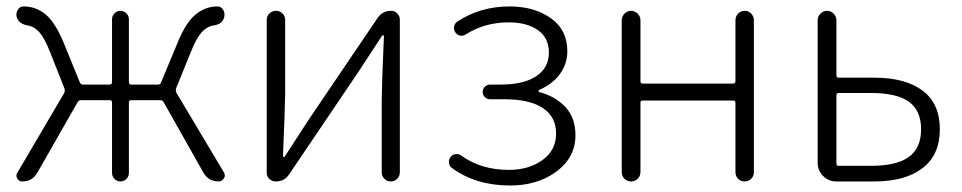

<svg xmlns="http://www.w3.org/2000/svg" viewBox="-20 -567 3005 600"><path d="M530.3 -291Q528.3 -284.2 531.2 -277.3L679.7 -28.3Q682.6 -23.4 682.6 -18.6Q682.6 -13.7 679.7 -9.8Q673.8 0 663.1 0Q630.9 0 615.2 -28.3L491.2 -248Q488.3 -253.9 480.5 -253.9H390.6Q382.8 -253.9 382.8 -247.1V-26.4Q382.8 -15.6 375 -7.8Q367.2 0 356.4 0Q345.7 0 337.9 -7.8Q330.1 -15.6 330.1 -26.4V-247.1Q330.1 -253.9 322.3 -253.9H233.4Q225.6 -253.9 222.7 -248L96.7 -27.3Q81.1 0 49.8 0Q39.1 0 34.2 -8.8Q31.2 -13.7 31.2 -18.1Q31.2 -22.5 34.2 -27.3L180.7 -276.4Q183.6 -283.2 181.6 -290L135.7 -406.2Q119.1 -448.2 103 -466.3Q86.9 -484.4 67.4 -487.3Q38.1 -492.2 32.2 -513.7Q31.2 -517.6 31.2 -521.5Q31.2 -529.3 36.1 -537.1Q42 -546.9 53.7 -546.9Q92.8 -546.9 123 -521.5Q153.3 -496.1 179.7 -431.6L229.5 -309.6Q232.4 -302.7 239.3 -302.7H322.3Q330.1 -302.7 330.1 -310.5V-506.8Q330.1 -517.6 337.9 -525.4Q345.7 -533.2 356.4 -533.2Q367.2 -533.2 375 -525.4Q382.8 -517.6 382.8 -506.8V-310.5Q382.8 -302.7 390.6 -302.7H473.6Q481.4 -302.7 483.4 -309.6L534.2 -431.6Q559.6 -495.1 589.8 -520.5Q621.1 -546.9 659.2 -546.9Q670.9 -546.9 676.8 -537.1Q681.6 -529.3 681.6 -521.5Q681.6 -517.6 680.7 -513.7Q675.8 -491.2 646.5 -487.3Q627 -484.4 610.4 -466.3Q593.8 -448.2 577.1 -406.2Z M841.8 0Q830.1 0 821.8 -7.8Q813.5 -15.6 813.5 -27.3V-504.9Q813.5 -516.6 821.8 -524.9Q830.1 -533.2 842.3 -533.2Q854.5 -533.2 862.8 -524.9Q871.1 -516.6 871.1 -504.9V-276.4Q871.1 -240.2 864.3 -78.1Q864.3 -76.2 866.7 -76.2Q869.1 -76.2 870.1 -78.1Q880.9 -94.7 907.2 -135.3Q933.6 -175.8 944.3 -192.4L1159.2 -509.8Q1174.8 -533.2 1202.1 -533.2Q1213.9 -533.2 1221.7 -524.9Q1229.5 -516.6 1229.5 -505.9V-28.3Q1229.5 -16.6 1221.2 -8.3Q1212.9 0 1201.2 0Q1189.5 0 1181.2 -8.3Q1172.9 -16.6 1172.9 -28.3V-255.9Q1172.9 -293 1179.7 -454.1Q1179.7 -457 1177.2 -457Q1174.8 -457 1173.8 -455.1Q1158.2 -431.6 1099.6 -341.8L883.8 -22.5Q869.1 0 841.8 0Z M1574.2 12.7Q1467.8 12.7 1393.6 -41Q1382.8 -47.9 1382.8 -61.5Q1382.8 -69.3 1387.7 -76.2Q1393.6 -84 1403.3 -85.4Q1413.1 -86.9 1420.9 -81.1Q1483.4 -36.1 1570.3 -36.1Q1632.8 -36.1 1675.3 -66.9Q1717.8 -97.7 1717.8 -149.4Q1717.8 -202.1 1676.3 -229.5Q1634.8 -256.8 1556.6 -256.8H1510.7Q1502 -256.8 1495.1 -263.7Q1488.3 -270.5 1488.3 -279.8Q1488.3 -289.1 1495.1 -295.9Q1502 -302.7 1510.7 -302.7H1543Q1617.2 -302.7 1656.2 -329.1Q1695.3 -355.5 1695.3 -402.3Q1695.3 -449.2 1660.6 -473.1Q1626 -497.1 1570.3 -497.1Q1495.1 -497.1 1436.5 -460Q1428.7 -454.1 1418.9 -455.6Q1409.2 -457 1403.3 -465.3Q1397.5 -473.6 1398.9 -483.4Q1400.4 -493.2 1408.2 -499Q1480.5 -546.9 1572.3 -546.9Q1649.4 -546.9 1701.2 -510.3Q1752.9 -473.6 1752.9 -407.2Q1752.9 -367.2 1729.5 -335.4Q1706.1 -303.7 1665 -286.1Q1663.1 -285.2 1663.1 -282.7Q1663.1 -280.3 1665 -279.3Q1714.8 -266.6 1746.6 -232.9Q1778.3 -199.2 1778.3 -144.5Q1778.3 -75.2 1719.2 -31.2Q1660.2 12.7 1574.2 12.7Z M1922.9 -29.3V-503.9Q1922.9 -515.6 1931.6 -524.4Q1940.4 -533.2 1952.1 -533.2Q1963.9 -533.2 1972.7 -524.4Q1981.4 -515.6 1981.4 -503.9V-313.5Q1981.4 -305.7 1988.3 -305.7H2270.5Q2278.3 -305.7 2278.3 -313.5V-503.9Q2278.3 -515.6 2286.6 -524.4Q2294.9 -533.2 2307.1 -533.2Q2319.3 -533.2 2327.6 -524.4Q2335.9 -515.6 2335.9 -503.9V-29.3Q2335.9 -16.6 2327.6 -8.3Q2319.3 0 2307.1 0Q2294.9 0 2286.6 -8.3Q2278.3 -16.6 2278.3 -29.3V-246.1Q2278.3 -252.9 2270.5 -252.9H1988.3Q1981.4 -252.9 1981.4 -246.1V-29.3Q1981.4 -16.6 1972.7 -8.3Q1963.9 0 1952.1 0Q1940.4 0 1931.6 -8.3Q1922.9 -16.6 1922.9 -29.3Z M2592.8 0Q2569.3 0 2552.2 -17.1Q2535.2 -34.2 2535.2 -57.6V-503.9Q2535.2 -515.6 2543.9 -524.4Q2552.7 -533.2 2564.5 -533.2Q2576.2 -533.2 2585 -524.4Q2593.8 -515.6 2593.8 -503.9V-331.1Q2593.8 -324.2 2600.6 -324.2H2712.9Q2809.6 -324.2 2863.3 -283.7Q2917 -243.2 2917 -163.1Q2917 -83 2862.8 -41.5Q2808.6 0 2712.9 0ZM2593.8 -56.6Q2593.8 -48.8 2600.6 -48.8H2702.1Q2782.2 -48.8 2820.3 -76.7Q2858.4 -104.5 2858.4 -163.1Q2858.4 -221.7 2820.3 -249Q2782.2 -276.4 2702.1 -276.4H2600.6Q2593.8 -276.4 2593.8 -268.6Z"/></svg>

Font: Gen Jyuu Gothic Light
Style: Regular
Weight: 200
Designer: [Source Han Sans]
Ryoko NISHIZUKA  (kana & ideographs); Paul D. Hunt (Latin, Greek & Cyrillic); Wenlong ZHANG  (bopomofo
Version: Version 1.002.20150607